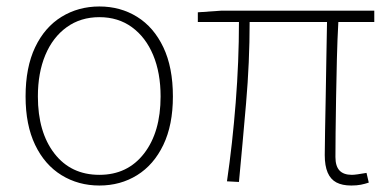

<svg xmlns="http://www.w3.org/2000/svg" viewBox="-20 -560 1205 593"><path d="M287 13Q222 13 170 -19Q118 -51 88.5 -112.5Q59 -174 59 -262Q59 -352 88.5 -414Q118 -476 170 -508Q222 -540 287 -540Q352 -540 403.5 -508Q455 -476 484.5 -414Q514 -352 514 -262Q514 -174 484.5 -112.5Q455 -51 403.5 -19Q352 13 287 13ZM287 -20Q374 -20 425 -86Q476 -152 476 -262Q476 -335 453 -390Q430 -445 387.5 -476Q345 -507 287 -507Q229 -507 186 -476Q143 -445 120 -390Q97 -335 97 -262Q97 -152 148 -86Q199 -20 287 -20Z M1065 13Q1037 13 1019 3.5Q1001 -6 992 -27Q983 -48 983 -81Q983 -108 984 -156Q985 -204 986 -262.5Q987 -321 988 -381Q989 -441 990 -492H751Q751 -368 740 -241Q729 -114 718 2L681 0Q698 -116 708 -243.5Q718 -371 718 -492H591V-522L663 -527H1136V-492H1025Q1022 -439 1020.5 -378Q1019 -317 1018 -257.5Q1017 -198 1016.5 -150Q1016 -102 1016 -75Q1016 -47 1028.5 -33.5Q1041 -20 1067 -20Q1078 -20 1112 -26L1119 4Q1107 8 1094.5 10.5Q1082 13 1065 13Z"/></svg>

Font: Noto Sans SC Thin
Style: Regular
Weight: 100
Designer: Ryoko NISHIZUKA 西塚涼子 (kana, bopomofo & ideographs); Paul D. Hunt (Latin, Greek & Cyrillic); Sandoll Communications 산돌커뮤니
Foundry: Adobe
Version: Version 2.004-H2;hotconv 1.0.118;makeotfexe 2.5.65603